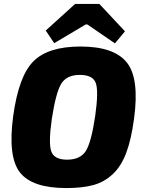

<svg xmlns="http://www.w3.org/2000/svg" viewBox="-20 -940 731 974"><path d="M614 -781 563 -720 423 -816H415L255 -721L212 -785L361 -920H484ZM388 -704Q558 -704 623 -623.5Q688 -543 660 -338Q646 -233 620.5 -165Q595 -97 552.5 -57Q510 -17 454.5 -1.5Q399 14 316 14Q143 14 81 -65.5Q19 -145 47 -352Q75 -555 150 -629.5Q225 -704 388 -704ZM385 -560Q319 -560 291.5 -516.5Q264 -473 243 -338Q225 -212 240.5 -171Q256 -130 320 -130Q387 -130 415 -173.5Q443 -217 463 -352Q481 -480 465.5 -520Q450 -560 385 -560Z"/></svg>

Font: Ezarion Extra Bold
Style: Italic
Weight: 800
Italic angle: -8°
Designer: Natanael Gama
Version: Version 1.001;PS 001.001;hotconv 1.0.70;makeotf.lib2.5.58329